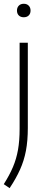

<svg xmlns="http://www.w3.org/2000/svg" viewBox="-34 -767 238 1018"><path d="M17 230.5 -14 209.5Q16 162.5 34.5 119Q53 75.5 61.5 27Q70 -21.5 70 -83.5V-540.5H113.5V-88.5Q113.5 -20.5 103.5 32.2Q93.5 85 72.2 132.2Q51 179.5 17 230.5ZM92 -675.5Q75.5 -675.5 65.8 -685Q56 -694.5 56 -711Q56 -727 65.8 -737Q75.5 -747 92 -747Q108.5 -747 118.2 -737Q128 -727 128 -711Q128 -694.5 118.2 -685Q108.5 -675.5 92 -675.5Z"/></svg>

Font: Encode Sans Cnd XLt
Style: Regular
Weight: 200
Width: 3
Designer: Multiple Designers
Foundry: Impallari Type
Version: Version 3.002; ttfautohint (v1.8.3) -l 8 -r 50 -G 200 -x 14 